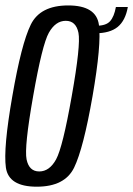

<svg xmlns="http://www.w3.org/2000/svg" viewBox="-20 -700 502 724"><path d="M118.5 4Q12.5 4 2.2 -68.2Q-8 -140.5 26.5 -337.5Q60.5 -534.5 96 -607Q131.5 -679.5 237.2 -679.5Q343 -679.5 353 -606.5Q363 -533.5 329 -337.5Q294.5 -140 259.5 -68Q224.5 4 118.5 4ZM128 -53.5Q166.5 -53.5 191.5 -99Q216.5 -144.5 250.5 -337.5Q285 -531.5 275.8 -576.5Q266.5 -621.5 228 -621.5Q189.5 -621.5 164.2 -576.5Q139 -531.5 105 -337.5Q71 -144.5 80.2 -99Q89.5 -53.5 128 -53.5ZM344 -603Q380 -603 395.2 -620.2Q410.5 -637.5 417 -673.5H462Q453 -622.5 423.8 -598.5Q394.5 -574.5 338.5 -574.5Z"/></svg>

Font: Anybody Condensed Regular
Style: Italic
Weight: 400
Width: 3
Italic angle: -10°
Designer: Tyler Finck
Foundry: Etcetera Type Company
Version: Version 1.010; ttfautohint (v1.8.3) -l 8 -r 50 -G 200 -x 14 